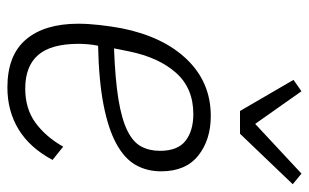

<svg xmlns="http://www.w3.org/2000/svg" viewBox="-174 -628 815 506"><g transform="rotate(90 233.0 -375.5)"><path d="M211 12Q126 12 84.5 -37Q43 -86 43 -175Q43 -201 46.5 -231.5Q50 -262 55 -289Q77 -399 137.5 -461.5Q198 -524 286 -524Q349 -524 390.5 -491Q432 -458 432 -393Q432 -356 415.5 -326.5Q399 -297 360 -275.5Q321 -254 257.5 -241.5Q194 -229 101 -227Q98 -212 97 -198.5Q96 -185 96 -176Q96 -103 125.5 -69Q155 -35 214 -35Q267 -35 304 -62Q341 -89 367 -135L402 -107Q370 -47 321.5 -17.5Q273 12 211 12ZM281 -478Q213 -478 172.5 -432.5Q132 -387 116 -309L108 -269Q189 -272 241.5 -280.5Q294 -289 324.5 -304Q355 -319 366.5 -340.5Q378 -362 378 -390Q378 -437 351.5 -457.5Q325 -478 281 -478ZM273 -601 191 -742 221 -763 307 -641 438 -763 466 -740 333 -601Z"/></g></svg>

Font: IBM Plex Sans Condensed Light
Style: Italic
Weight: 300
Width: 3
Italic angle: -11°
Designer: Mike Abbink, Paul van der Laan, Pieter van Rosmalen
Foundry: Bold Monday
Version: Version 1.3